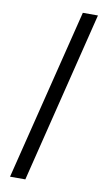

<svg xmlns="http://www.w3.org/2000/svg" viewBox="-103 -831 596 1057"><g transform="rotate(10 194.5 -302.0)"><path d="M355.5 -781 118.5 177H33L271 -781Z"/></g></svg>

Font: Merriweather 36pt SemiBold
Style: Regular
Weight: 600
Version: Version 2.100